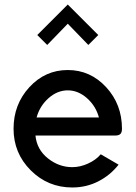

<svg xmlns="http://www.w3.org/2000/svg" viewBox="-20 -820 600 850"><path d="M415 -665 371 -621 280 -715 189 -621 145 -665 280 -800ZM142 -300H418Q404 -351 365 -385.5Q326 -420 280 -420Q234 -420 195 -385.5Q156 -351 142 -300ZM300 -80Q335 -80 370 -96Q405 -112 426 -137L505 -91Q468 -44 415 -17Q362 10 300 10Q192 10 116 -66Q40 -142 40 -250Q40 -358 110 -434Q180 -510 280 -510Q380 -510 450 -434Q520 -358 520 -250Q520 -234 513 -227Q506 -220 490 -220H137Q143 -158 192 -119Q241 -80 300 -80Z"/></svg>

Font: Laverick
Style: Regular
Weight: 400
Designer: Daniel Pimley
Foundry: Daniel Pimley
Version: Version 1.000;PS 001.001;hotconv 1.0.56